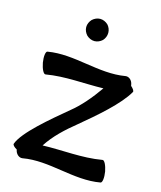

<svg xmlns="http://www.w3.org/2000/svg" viewBox="-135 -965 952 1135"><g transform="rotate(15 341.5 -397.5)"><path d="M403 -800C403 -818 396 -835 384 -848C371 -860 354 -868 336 -868C318 -868 301 -860 288 -848C276 -835 268 -818 268 -800C268 -782 276 -765 288 -752C301 -740 318 -732 336 -732C354 -732 371 -740 384 -752C396 -765 403 -782 403 -800ZM104 47C265 18 427 95 588 66C599 64 603 33 597 -4C590 -40 576 -69 564 -66C444 -45 321 -61 200 -57C243 -124 304 -180 367 -231C465 -312 587 -417 634 -500C638 -506 630 -519 614 -533C614 -536 614 -538 613 -540C609 -566 588 -583 568 -580C407 -552 245 -628 84 -600C73 -598 69 -566 75 -530C82 -493 96 -465 108 -467C224 -487 342 -473 460 -476C412 -407 358 -344 305 -302C203 -217 59 -97 33 -23C30 -16 41 -4 59 6V7C63 32 84 50 104 47Z"/></g></svg>

Font: Nupuram Expanded Bold
Style: Regular
Weight: 700
Width: 7
Designer: Santhosh Thottingal (santhosh.thottingal@gmail.com)
Foundry: SMC
Version: Version 1.000